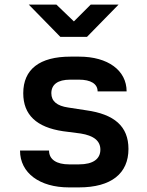

<svg xmlns="http://www.w3.org/2000/svg" viewBox="-20 -805 640 834"><path d="M358 -645 495 -785H374L301 -712L225 -785H105L242 -645ZM323 9C464 9 538 -52 538 -158C538 -256 477 -309 354 -326L276 -338C228 -345 203 -365 203 -400C203 -438 231 -459 285 -459H323C374 -459 404 -441 404 -408H530C530 -499 449 -559 324 -559H286C152 -559 81 -504 81 -400C81 -306 139 -252 254 -235L331 -225C386 -216 416 -194 416 -155C416 -115 385 -91 323 -91H280C226 -91 193 -112 193 -151H67C67 -53 153 9 279 9Z"/></svg>

Font: Tekne LDO
Style: Bold
Weight: 700
Monospace: yes
Designer: Alessio Laiso, Mario Rullo, Paolo Rosset
Foundry: Alessio Laiso
Version: Version 1.000;hotconv 1.0.109;makeotfexe 2.5.65596